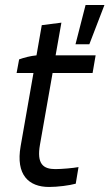

<svg xmlns="http://www.w3.org/2000/svg" viewBox="-20 -740 435 763"><path d="M175 3C209 3 256 -3 281 -10L292 -76C271 -72 225 -68 200 -68C152 -68 125 -88 139 -166L189 -450H348L360 -520H201L224 -650L146 -640L125 -520C102 -518 75 -511 56 -504L46 -450H113L62 -159C42 -45 94 3 175 3ZM280 -564H335L395 -720H320Z"/></svg>

Font: Fixel Text 20240404
Style: Italic
Weight: 400
Width: 4
Italic angle: -10°
Designer: AlfaBravo + MacPaw
Foundry: Kyrylo Tkachov, Marchela Mozhyna, Serhii Makarenko, Maria Weinstein, Zakhar Kryvoshyya
Version: Version 1.211;Glyphs 3.2 (3225)